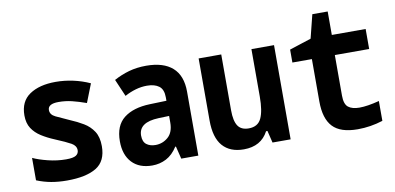

<svg xmlns="http://www.w3.org/2000/svg" viewBox="-67 -884 2254 1096"><g transform="rotate(-10 1060.0 -336.0)"><path d="M244 10Q195 10 153 2.5Q111 -5 69 -22V-152Q103 -136 155.5 -123Q208 -110 260 -110Q301 -110 317 -120.5Q333 -131 333 -150Q333 -176 306 -191.5Q279 -207 214 -234Q173 -251 140 -272Q107 -293 87.5 -323Q68 -353 68 -398Q68 -479 125 -517.5Q182 -556 276 -556Q327 -556 377.5 -545Q428 -534 474 -513L432 -406Q387 -422 350 -431Q313 -440 273 -440Q211 -440 211 -404Q211 -377 241.5 -362.5Q272 -348 319 -327Q360 -310 395 -289Q430 -268 451.5 -235Q473 -202 473 -149Q473 -62 414 -26Q355 10 244 10Z M738 10Q663 10 621 -34.5Q579 -79 579 -158Q579 -249 633.5 -291.5Q688 -334 784 -337L881 -340V-360Q881 -406 855.5 -425Q830 -444 786 -444Q753 -444 720 -434.5Q687 -425 656 -408L613 -508Q655 -531 701 -544Q747 -557 801 -557Q901 -557 953.5 -510.5Q1006 -464 1006 -371V0H907L889 -73H885Q857 -29 819.5 -9.5Q782 10 738 10ZM776 -102Q818 -102 849.5 -129.5Q881 -157 881 -214V-252L820 -250Q704 -246 704 -169Q704 -133 724.5 -117.5Q745 -102 776 -102Z M1269 10Q1189 10 1146.5 -38.5Q1104 -87 1104 -186V-546H1235V-222Q1235 -161 1254 -132Q1273 -103 1317 -103Q1370 -103 1390 -145.5Q1410 -188 1410 -271V-546H1541V0H1436L1419 -70H1411Q1369 10 1269 10Z M1929 10Q1829 10 1784.5 -37.5Q1740 -85 1740 -184V-430H1627V-505L1753 -546L1787 -682H1876V-546H2072V-430H1873V-195Q1873 -145 1895.5 -127.5Q1918 -110 1960 -110Q2006 -110 2075 -128V-13Q2003 10 1929 10Z"/></g></svg>

Font: Noto Sans Mono Condensed
Style: Bold
Weight: 700
Width: 3
Designer: Monotype Design Team
Foundry: Monotype Imaging Inc.
Version: Version 2.014